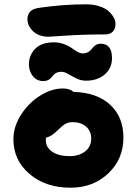

<svg xmlns="http://www.w3.org/2000/svg" viewBox="-20 -896 633 888"><path d="M205.1 -726.1Q160.2 -726.1 133.5 -751Q106.9 -775.9 106.9 -808.1Q106.9 -828.6 119.9 -842.8Q132.8 -856.9 168 -860.8Q274.4 -876 377 -876Q412.6 -876 440.7 -866.7Q468.8 -857.4 483.9 -843Q499 -828.6 506.6 -813.7Q514.2 -798.8 514.2 -785.2Q514.2 -762.7 501.7 -749.8Q489.3 -736.8 466.8 -736.8Q368.2 -736.8 287.8 -731.4Q207.5 -726.1 205.1 -726.1ZM377.9 -522.9Q354 -522.9 333.3 -533.2Q312.5 -543.5 295.4 -553.7Q278.3 -564 263.2 -564Q250.5 -564 241.5 -559.6Q232.4 -555.2 227.1 -548.8Q221.7 -542.5 216.3 -536.1Q210.9 -529.8 201.9 -525.4Q192.9 -521 180.2 -521Q150.4 -521 132.1 -543.7Q113.8 -566.4 113.8 -598.1Q113.8 -640.6 142.8 -670.4Q171.9 -700.2 230 -700.2Q253.9 -700.2 275.6 -692.1Q297.4 -684.1 310.3 -674.6Q323.2 -665 337.4 -657Q351.6 -648.9 362.8 -648.9Q377.9 -648.9 389.2 -656Q400.4 -663.1 405.8 -671.4Q411.1 -679.7 421.4 -686.8Q431.6 -693.8 445.8 -693.8Q498 -693.8 498 -627Q498 -581.1 464.8 -552Q431.6 -522.9 377.9 -522.9ZM306.2 -27.8Q191.4 -27.8 116.7 -91.3Q42 -154.8 42 -252Q42 -310.1 77.1 -365.2Q112.3 -420.4 165.5 -453.6Q218.8 -486.8 270 -486.8Q302.7 -486.8 319.8 -471.2Q429.2 -467.8 490 -411.1Q550.8 -354.5 550.8 -259.8Q550.8 -160.2 480.7 -94Q410.6 -27.8 306.2 -27.8ZM191.9 -248Q191.9 -214.4 221.7 -194.1Q251.5 -173.8 301.8 -173.8Q346.2 -173.8 374 -196Q401.9 -218.3 401.9 -254.9Q401.9 -289.6 378.2 -310.3Q354.5 -331.1 315.9 -331.1Q295.4 -331.1 281 -322.3Q266.6 -313.5 245.1 -292Q216.8 -263.7 192.9 -259.8Q191.9 -255.9 191.9 -248Z"/></svg>

Font: Shantell Sans Irregular
Style: Bold
Weight: 700
Designer: Stephen Nixon, Anya Danilova, Shantell Martin
Foundry: Arrow Type
Version: Version 1.006;[9816181b4]